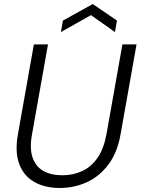

<svg xmlns="http://www.w3.org/2000/svg" viewBox="-20 -920 697 952"><path d="M276 12Q203 12 150.5 -17.5Q98 -47 75.5 -106.5Q53 -166 69 -255L148 -700H218L139 -255Q126 -186 141 -140.5Q156 -95 194 -73Q232 -51 289 -51Q343 -51 388 -72Q433 -93 464 -138Q495 -183 508 -255L587 -700H657L578 -255Q562 -163 517 -103.5Q472 -44 409.5 -16Q347 12 276 12ZM282 -761 292 -818 440 -900 560 -818 550 -761 431 -845Z"/></svg>

Font: DM Sans 11pt Light
Style: Italic
Weight: 300
Italic angle: -10°
Version: Version 4.004;gftools[0.9.30]